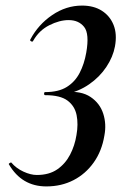

<svg xmlns="http://www.w3.org/2000/svg" viewBox="-20 -656 435 688"><path d="M146 12Q58 12 12 -67Q10 -69 15 -72Q20 -75 21 -73Q38 -53 64 -41Q90 -29 112 -29Q156 -29 185 -49Q214 -69 231 -101.5Q248 -134 254 -172Q261 -211 254.5 -243.5Q248 -276 222 -295.5Q196 -315 142 -315Q138 -315 138 -320.5Q138 -326 142 -326Q190 -326 219.5 -344.5Q249 -363 265.5 -395Q282 -427 289 -467Q301 -535 281.5 -559.5Q262 -584 226 -584Q193 -584 156.5 -565.5Q120 -547 99 -510Q97 -505 91.5 -508Q86 -511 89 -515Q117 -568 167 -602Q217 -636 274 -636Q316 -636 345 -617.5Q374 -599 387 -566.5Q400 -534 392 -490Q385 -452 361 -416Q337 -380 299.5 -354Q262 -328 214 -318L216 -326Q271 -331 304.5 -308.5Q338 -286 350 -248.5Q362 -211 354 -170Q345 -115 316 -74Q287 -33 243.5 -10.5Q200 12 146 12Z"/></svg>

Font: Cormorant Infant Light
Style: Italic
Weight: 300
Italic angle: -10°
Designer: Christian Thalmann (Catharsis Fonts)
Foundry: Catharsis Fonts
Version: Version 4.001